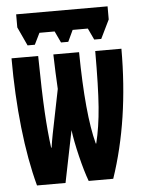

<svg xmlns="http://www.w3.org/2000/svg" viewBox="-53 -776 605 818"><g transform="rotate(-5 250.0 -367.0)"><path d="M115 -598 139 -647H204L227 -598H258L281 -647H346L369 -598H399L438 -678V-734H47V-678L84 -598ZM194 0 239 -222Q245 -175 261 -109Q277 -43 293 0H398Q481 -244 481 -549H369Q369 -395 362.5 -310Q356 -225 339 -156H337Q303 -283 300 -550H190Q191 -506 192.5 -473Q194 -440 196 -402L170 -273Q164 -244 158 -213.5Q152 -183 148 -155H146Q137 -222 132 -308.5Q127 -395 125 -549H11Q11 -393 26.5 -252Q42 -111 72 0Z"/></g></svg>

Font: Noto Sans Mono UI Condensed ExtraBold
Style: Regular
Weight: 800
Width: 3
Designer: Monotype Design team
Foundry: Monotype Imaging Inc.
Version: 1.000